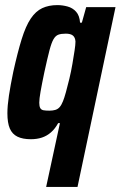

<svg xmlns="http://www.w3.org/2000/svg" viewBox="-20 -538 473 753"><path d="M161 195 215 -55H208Q196 -33 180 -19Q164 -5 144.5 1.5Q125 8 101 8Q69 8 48.5 -2Q28 -12 18.5 -34Q9 -56 9 -94Q9 -123 15 -163Q21 -203 32 -256Q49 -333 65 -384.5Q81 -436 100.5 -465Q120 -494 145.5 -506Q171 -518 205 -518Q225 -518 245 -512.5Q265 -507 278.5 -492Q292 -477 294 -449H301L318 -510H433L284 195ZM174 -104Q187 -104 197 -107Q207 -110 214 -118Q221 -126 227 -141Q232 -153 238.5 -176.5Q245 -200 252 -229Q259 -258 264 -287.5Q269 -317 272.5 -340Q276 -363 276 -375Q275 -391 266 -398.5Q257 -406 238 -406Q220 -406 209 -402Q198 -398 190 -384.5Q182 -371 174 -340.5Q166 -310 154 -255Q144 -207 139 -178.5Q134 -150 134 -135Q134 -121 138 -114Q142 -107 151 -105.5Q160 -104 174 -104Z"/></svg>

Font: Saira Condensed
Style: Bold Italic
Weight: 700
Width: 3
Italic angle: -12°
Designer: Hector Gatti with collaboration of the Omnibus-Type team
Foundry: Omnibus-Type
Version: Version 1.101